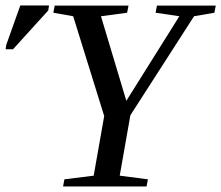

<svg xmlns="http://www.w3.org/2000/svg" viewBox="-32 -675 801 695"><path d="M401.4 -39.1 503.4 -25.9 498.5 0H196.3L201.2 -25.9L307.1 -39.1L345.2 -254.9L232.9 -616.2L161.1 -628.9L166 -654.8H433.1L428.2 -628.9L333.5 -616.2L425.3 -310.1L617.2 -616.2L531.2 -628.9L536.1 -654.8H749L744.1 -628.9L670.4 -616.2L439.9 -257.8ZM-11.7 -496.6 -9.3 -512.7 41.5 -655.3H145.5L142.6 -637.2L15.1 -496.6Z"/></svg>

Font: Liberation Serif
Style: Italic
Weight: 400
Italic angle: -16.333°
Designer: Steve Matteson
Foundry: Ascender Corporation
Version: Version 2.1.5